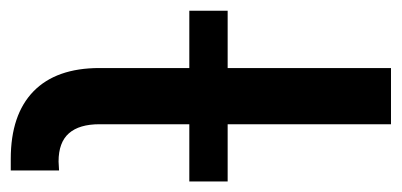

<svg xmlns="http://www.w3.org/2000/svg" viewBox="-258 -532 747 357"><g transform="rotate(90 115.5 -353.5)"><path d="M237.3 -88.9 253.9 -89.8V0H232.4Q150.4 0 106.9 -42.2Q63.5 -84.5 63.5 -165V-332H-43V-403.3H63.5V-707H168V-403.3H274.4V-332H168V-165Q168 -127.4 184.8 -108.2Q201.7 -88.9 237.3 -88.9Z"/></g></svg>

Font: Pretendard GOV Medium
Style: Regular
Weight: 500
Designer: Base glyphs from Inter by Rasmus Andersson; Hangeul glyphs from Noto Sans CJK(Source Han Sans) by Jang Soo-young and Kan
Foundry: Kil Hyung-jin
Version: Version 1.309